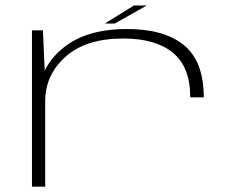

<svg xmlns="http://www.w3.org/2000/svg" viewBox="-20 -698 890 718"><path d="M691.5 -334H742Q742 -468 668.2 -528.8Q594.5 -589.5 455 -589.5Q300.5 -589.5 214 -517Q127.5 -444.5 127.5 -343.5L149 -319Q149 -418 225.2 -486Q301.5 -554 441 -554Q561.5 -554 626.5 -500.8Q691.5 -447.5 691.5 -334ZM99.5 0H149V-393L140.5 -584.5H99.5ZM372 -610H409L529 -677.5H481Z"/></svg>

Font: Anybody ExtraExpanded ExtraLight
Style: Regular
Weight: 250
Width: 8
Version: Version 1.113;gftools[0.9.25]